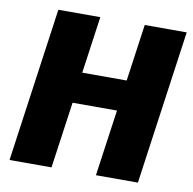

<svg xmlns="http://www.w3.org/2000/svg" viewBox="-78 -768 851 847"><g transform="rotate(10 347.5 -345.0)"><path d="M503 -690 467 -435H268L304 -690H116L19 0H207L249 -297H448L406 0H594L691 -690Z"/></g></svg>

Font: Exo 2 Extra Bold
Style: Italic
Weight: 800
Italic angle: -8°
Designer: Natanael Gama
Version: Version 1.001;PS 001.001;hotconv 1.0.88;makeotf.lib2.5.64775